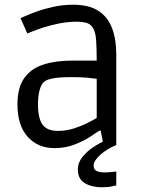

<svg xmlns="http://www.w3.org/2000/svg" viewBox="-20 -615 609 814"><path d="M211 13Q141 13 97.5 -35Q54 -83 54 -172Q54 -243 82.5 -283.5Q111 -324 163 -341Q215 -358 284 -358H390Q390 -408 387.5 -445.5Q385 -483 371 -501Q361 -515 343.5 -519Q326 -523 307 -523Q268 -523 230.5 -515.5Q193 -508 162.5 -498Q132 -488 114 -480.5Q96 -473 96 -473L67 -538Q67 -538 86 -546.5Q105 -555 137 -566.5Q169 -578 208.5 -586.5Q248 -595 290 -595Q358 -595 398 -568.5Q438 -542 455.5 -494.5Q473 -447 473 -383V0H419L407 -61H401Q387 -51 359.5 -33.5Q332 -16 294 -1.5Q256 13 211 13ZM225 -60Q261 -60 293.5 -70.5Q326 -81 351.5 -94Q377 -107 390 -115V-281Q377 -283 351 -285.5Q325 -288 283 -288Q190 -288 168 -269Q155 -259 148 -233.5Q141 -208 141 -172Q141 -113 160.5 -86.5Q180 -60 225 -60ZM412 179Q369 179 339.5 161.5Q310 144 310 103Q310 75 329.5 50.5Q349 26 377.5 7.5Q406 -11 431 -21L473 0Q433 16 405 41.5Q377 67 377 86Q377 104 389.5 110Q402 116 423 116Q439 116 456 114Q473 112 473 112V171Q473 171 455.5 175Q438 179 412 179Z"/></svg>

Font: Ruda
Style: Regular
Weight: 400
Designer: Mariela Monsalve and Angelina Sanchez
Foundry: Mariela Monsalve and Angelina Sanchez
Version: Version 2.000